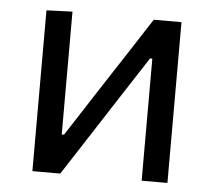

<svg xmlns="http://www.w3.org/2000/svg" viewBox="-42 -545 659 590"><g transform="rotate(5 287.0 -249.5)"><path d="M78.5 0V-496L158.5 -499V-120H165.5L272 -284.5Q306.5 -337.5 341.5 -391Q376 -444 409.5 -496H495V0H415.5V-376.5H408.5L303 -214Q268 -160 233.5 -106.5Q198.5 -53 164.5 0Z"/></g></svg>

Font: Heraclito
Style: Regular
Weight: 400
Designer: Kostas Bartsokas (font) & Cristiano Sobral (main changes)
Foundry: Kostas Bartsokas (font) & Cristiano Sobral (main changes)
Version: Version 1.00;July 8, 2020;FontCreator 13.0.0.2655 64-bit